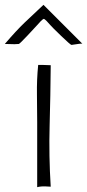

<svg xmlns="http://www.w3.org/2000/svg" viewBox="-71 -773 361 795"><path d="M-51 -591Q-20 -590 -11 -590Q-2 -590 7 -591Q11 -592 42.5 -625.5Q74 -659 81.5 -667.5Q89 -676 97.5 -685Q106 -694 111 -695Q115 -693 122.5 -685.5Q130 -678 137 -669.5Q144 -661 182.5 -624Q221 -587 225 -587Q244 -590 256 -591.5Q268 -593 270 -592L109 -753Q65 -712 30.5 -679Q-4 -646 -51 -591ZM87 -504V-503Q81 -444 82 -381.5Q83 -319 83 -266.5Q83 -214 83 -161Q83 -108 83 2Q90 0 101 -1Q112 -2 139 0Q131 -127 134.5 -253Q138 -379 139 -500V-503Q91 -505 87 -504Z"/></svg>

Font: Londrina Solid Thin
Style: Regular
Weight: 250
Designer: Marcelo Magalhaes
Foundry: Marcelo Magalhães
Version: Version 1.002